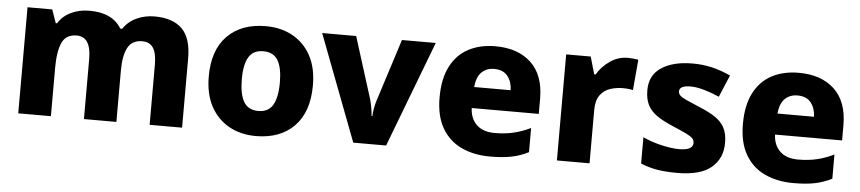

<svg xmlns="http://www.w3.org/2000/svg" viewBox="-38 -769 4434 990"><g transform="rotate(5 2179.0 -274.5)"><path d="M729 -559Q823 -559 871.5 -511.5Q920 -464 920 -358V0H752V-311Q752 -371 733.5 -398.5Q715 -426 677 -426Q624 -426 602 -384.5Q580 -343 580 -267V0H412V-311Q412 -426 338 -426Q282 -426 261.5 -380.5Q241 -335 241 -250V0H72V-549H200L224 -480H231Q254 -518 296.5 -538.5Q339 -559 393 -559Q511 -559 558 -481H568Q594 -520 637 -539.5Q680 -559 729 -559Z M1573 -276Q1573 -138 1500.5 -64Q1428 10 1302 10Q1224 10 1163.5 -23.5Q1103 -57 1068.5 -120.5Q1034 -184 1034 -276Q1034 -412 1106.5 -485.5Q1179 -559 1305 -559Q1383 -559 1443.5 -526Q1504 -493 1538.5 -430Q1573 -367 1573 -276ZM1205 -276Q1205 -199 1228 -159.5Q1251 -120 1304 -120Q1356 -120 1379 -159.5Q1402 -199 1402 -276Q1402 -352 1379 -390.5Q1356 -429 1303 -429Q1251 -429 1228 -390.5Q1205 -352 1205 -276Z M1806 0 1597 -549H1773L1873 -231Q1878 -214 1882.5 -189.5Q1887 -165 1888 -145H1892Q1893 -166 1897.5 -189Q1902 -212 1908 -230L2010 -549H2185L1976 0Z M2494 -559Q2610 -559 2678 -495.5Q2746 -432 2746 -309V-231H2399Q2401 -177 2434 -145Q2467 -113 2528 -113Q2580 -113 2623.5 -123Q2667 -133 2713 -155V-30Q2672 -9 2626.5 0.5Q2581 10 2514 10Q2431 10 2366.5 -20Q2302 -50 2265.5 -112.5Q2229 -175 2229 -271Q2229 -368 2262 -432Q2295 -496 2354.5 -527.5Q2414 -559 2494 -559ZM2497 -442Q2458 -442 2432.5 -417.5Q2407 -393 2402 -340H2591Q2590 -383 2567 -412.5Q2544 -442 2497 -442Z M3179 -559Q3192 -559 3208 -557.5Q3224 -556 3233 -554L3219 -396Q3210 -398 3196 -399.5Q3182 -401 3165 -401Q3133 -401 3101.5 -391Q3070 -381 3049.5 -353.5Q3029 -326 3029 -275V0H2860V-549H2987L3013 -459H3020Q3044 -500 3086 -529.5Q3128 -559 3179 -559Z M3716 -166Q3716 -85 3659.5 -37.5Q3603 10 3483 10Q3425 10 3381.5 3Q3338 -4 3294 -22V-158Q3342 -136 3394 -124.5Q3446 -113 3482 -113Q3520 -113 3537 -123Q3554 -133 3554 -151Q3554 -164 3545.5 -174Q3537 -184 3511.5 -196.5Q3486 -209 3436 -230Q3387 -251 3355.5 -273Q3324 -295 3308.5 -325.5Q3293 -356 3293 -402Q3293 -480 3353.5 -519.5Q3414 -559 3514 -559Q3567 -559 3614 -548Q3661 -537 3711 -514L3663 -400Q3622 -418 3583.5 -429Q3545 -440 3514 -440Q3456 -440 3456 -410Q3456 -399 3464.5 -389.5Q3473 -380 3497.5 -369Q3522 -358 3569 -338Q3616 -319 3649 -297.5Q3682 -276 3699 -245Q3716 -214 3716 -166Z M4064 -559Q4180 -559 4248 -495.5Q4316 -432 4316 -309V-231H3969Q3971 -177 4004 -145Q4037 -113 4098 -113Q4150 -113 4193.5 -123Q4237 -133 4283 -155V-30Q4242 -9 4196.5 0.5Q4151 10 4084 10Q4001 10 3936.5 -20Q3872 -50 3835.5 -112.5Q3799 -175 3799 -271Q3799 -368 3832 -432Q3865 -496 3924.5 -527.5Q3984 -559 4064 -559ZM4067 -442Q4028 -442 4002.5 -417.5Q3977 -393 3972 -340H4161Q4160 -383 4137 -412.5Q4114 -442 4067 -442Z"/></g></svg>

Font: Noto Sans Bengali ExtraBold
Style: Regular
Weight: 800
Designer: Jelle Bosma - Monotype Design Team
Foundry: Monotype Imaging Inc.
Version: Version 2.003; ttfautohint (v1.8.4.7-5d5b)